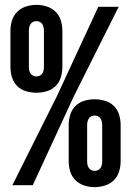

<svg xmlns="http://www.w3.org/2000/svg" viewBox="-20 -763 540 791"><path d="M130 -381Q109 -381 88 -387Q67 -393 51.5 -408Q36 -423 29.5 -444Q23 -465 23 -487V-637Q23 -658 29.5 -679Q36 -700 51.5 -715Q67 -730 88 -736.5Q109 -743 130 -743Q151 -743 172 -736.5Q193 -730 208.5 -715Q224 -700 230.5 -679Q237 -658 237 -637V-487Q237 -465 230.5 -444Q224 -423 208.5 -408Q193 -393 172 -387Q151 -381 130 -381ZM31 0 215 -368 385 -735H469L285 -368L115 0ZM130 -448Q137 -448 143.5 -451Q150 -454 154 -460Q158 -466 159.5 -473Q161 -480 161 -487V-637Q161 -644 159.5 -651Q158 -658 154 -664Q150 -670 143.5 -673Q137 -676 130 -676Q123 -676 116.5 -673Q110 -670 106 -664Q102 -658 100.5 -651Q99 -644 99 -637V-487Q99 -480 100.5 -473Q102 -466 106 -460Q110 -454 116.5 -451Q123 -448 130 -448ZM370 8Q349 8 328 1.5Q307 -5 291.5 -20Q276 -35 269.5 -56Q263 -77 263 -98V-248Q263 -270 269.5 -291Q276 -312 291.5 -327Q307 -342 328 -348Q349 -354 370 -354Q391 -354 412 -348Q433 -342 448.5 -327Q464 -312 470.5 -291Q477 -270 477 -248V-98Q477 -77 470.5 -56Q464 -35 448.5 -20Q433 -5 412 1.5Q391 8 370 8ZM370 -59Q377 -59 383.5 -62Q390 -65 394 -71Q398 -77 399.5 -84Q401 -91 401 -98V-248Q401 -255 399.5 -262Q398 -269 394 -275Q390 -281 383.5 -284Q377 -287 370 -287Q363 -287 356.5 -284Q350 -281 346 -275Q342 -269 340.5 -262Q339 -255 339 -248V-98Q339 -91 340.5 -84Q342 -77 346 -71Q350 -65 356.5 -62Q363 -59 370 -59Z"/></svg>

Font: Iosevka SS10 Medium
Style: Regular
Weight: 500
Monospace: yes
Designer: Belleve Invis
Foundry: Belleve Invis
Version: Version 28.0.6; ttfautohint (v1.8.4)